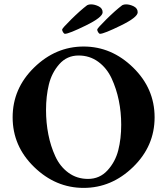

<svg xmlns="http://www.w3.org/2000/svg" viewBox="-20 -869 782 898"><path d="M434.6 -730.5Q434.6 -736.3 477.1 -778.3Q519.5 -820.3 551.8 -844.7Q559.6 -848.6 569.3 -848.6Q586.9 -848.6 605.5 -839.4Q624 -830.1 624 -811.5Q624 -788.1 544.9 -749.5Q465.8 -710.9 448.2 -710.9Q443.4 -710.9 439 -718.3Q434.6 -725.6 434.6 -730.5ZM270.5 -730.5Q270.5 -736.3 313 -778.3Q355.5 -820.3 387.7 -844.7Q395.5 -848.6 405.3 -848.6Q422.9 -848.6 441.4 -839.4Q460 -830.1 460 -811.5Q460 -788.1 380.9 -749.5Q301.8 -710.9 284.2 -710.9Q279.3 -710.9 274.9 -718.3Q270.5 -725.6 270.5 -730.5ZM347.7 -609.4Q293 -609.4 257.3 -568.8Q221.7 -528.3 208.5 -473.6Q195.3 -418.9 195.3 -354.5Q195.3 -294.9 206.1 -240.2Q216.8 -185.5 238.8 -137.7Q260.7 -89.8 300.3 -61Q339.8 -32.2 391.6 -32.2Q446.3 -32.2 482.9 -72.3Q519.5 -112.3 533.2 -166.5Q546.9 -220.7 546.9 -285.2Q546.9 -344.7 535.6 -399.4Q524.4 -454.1 502 -502.4Q479.5 -550.8 439.5 -580.1Q399.4 -609.4 347.7 -609.4ZM139.6 -553.2Q240.2 -651.4 371.1 -651.4Q502 -651.4 602.5 -553.2Q703.1 -455.1 703.1 -320.3Q703.1 -185.5 602.5 -87.9Q502 9.8 371.1 9.8Q240.2 9.8 139.6 -87.9Q39.1 -185.5 39.1 -320.3Q39.1 -455.1 139.6 -553.2Z"/></svg>

Font: Crimson
Style: Bold
Weight: 700
Version: Version 0.8 ; ttfautohint (v1.00) -l 8 -r 50 -G 200 -x 14 -D